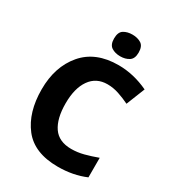

<svg xmlns="http://www.w3.org/2000/svg" viewBox="-220 -1056 1080 1190"><g transform="rotate(30 320.5 -460.5)"><path d="M394 -587Q435 -587 475.5 -573.5Q516 -560 555 -541L608 -674Q502 -724 394 -724Q230 -724 142.5 -621Q55 -518 55 -356Q55 -192 133.5 -91Q212 10 381 10Q490 10 579 -28V-168Q530 -150 486 -138.5Q442 -127 398 -127Q309 -127 268 -186.5Q227 -246 227 -355Q227 -463 270.5 -525Q314 -587 394 -587ZM374 -931Q337 -931 311.5 -915Q286 -899 286 -853Q286 -809 311.5 -792.5Q337 -776 374 -776Q410 -776 436 -792.5Q462 -809 462 -853Q462 -899 436 -915Q410 -931 374 -931Z"/></g></svg>

Font: Noto Sans UI Extra
Style: Regular
Weight: 800
Designer: Monotype Design Team
Foundry: Monotype Imaging Inc.
Version: Version 1.901